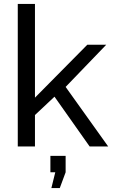

<svg xmlns="http://www.w3.org/2000/svg" viewBox="-20 -750 579 983"><path d="M243 213 263 132H238V48H316V132L286 213ZM439 0 259 -255 159 -161V0H71V-730H159V-250L427 -521H524L316 -305L534 0Z"/></svg>

Font: Boldmen Medium
Style: Regular
Weight: 400
Designer: Matt McInerney, Pablo Impallari, Rodrigo Fuenzalida
Foundry: LIVING CONCEPT
Version: Version 1.000